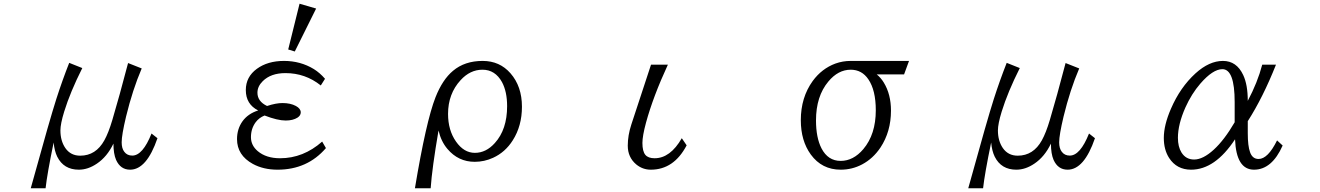

<svg xmlns="http://www.w3.org/2000/svg" viewBox="-20 -885 7040 1024"><path d="M144 119.1 154.8 80.6Q244.6 -245.1 280.3 -356.9Q312.5 -457 349.1 -549.8L418.9 -522Q354.5 -394 322.3 -289.6Q302.2 -224.1 302.2 -189.5Q302.2 -133.8 328.6 -95.2Q356.9 -54.7 407.7 -54.7Q491.2 -54.7 536.6 -136.7Q558.6 -176.3 579.1 -245.1Q616.2 -369.6 663.1 -548.8L735.8 -520Q687 -406.2 652.3 -263.2Q628.9 -165 628.9 -126Q628.9 -93.3 643.1 -75.2Q658.2 -55.2 685.5 -55.2Q741.2 -55.2 788.1 -172.9L819.8 -147.9Q762.2 20 673.8 20Q622.6 20 599.1 -32.2Q585 -64.9 585 -119.1Q551.3 -48.8 496.6 -12.2Q449.2 20 400.4 20Q319.8 20 285.2 -49.3Q270.5 -79.1 266.1 -125Q231.9 40 223.1 119.1Z M1517.1 -621.1 1577.6 -865.2 1666 -839.4 1552.2 -610.4ZM1698.2 -129.9 1718.3 -95.2Q1619.1 20 1460.4 20Q1385.3 20 1328.6 -10.7Q1244.1 -57.1 1244.1 -143.1Q1244.1 -197.3 1273.4 -238.3Q1302.7 -278.8 1356.9 -295.9Q1291 -329.1 1291 -404.8Q1291 -475.1 1350.1 -518.1Q1407.7 -560.1 1494.6 -560.1Q1582.5 -560.1 1653.8 -516.6Q1686 -496.6 1713.4 -464.8L1690.9 -429.2Q1608.4 -495.1 1502.4 -495.1Q1424.3 -495.1 1381.3 -452.1Q1353 -424.3 1353 -390.6Q1353 -344.2 1404.3 -319.8Q1452.1 -335.4 1486.3 -335.4Q1529.3 -335.4 1558.1 -319.8Q1584 -305.7 1584 -285.6Q1584 -269 1566.9 -257.8Q1542.5 -242.2 1503.9 -242.2Q1460 -242.2 1391.1 -269Q1361.8 -257.3 1343.8 -233.4Q1318.4 -199.2 1318.4 -153.3Q1318.4 -109.4 1355 -78.6Q1399.9 -41 1473.6 -41Q1597.7 -41 1698.2 -129.9Z M2192.9 119.1Q2252.4 -238.3 2302.7 -366.2Q2339.8 -460.4 2396 -507.3Q2458.5 -560.1 2554.2 -560.1Q2645 -560.1 2702.6 -494.1Q2763.7 -424.3 2763.7 -315.9Q2763.7 -213.4 2714.8 -136.7Q2674.8 -73.2 2609.9 -43.5Q2563 -22 2511.7 -22Q2424.3 -22 2366.2 -90.8Q2332.5 -130.4 2318.8 -189Q2284.2 12.2 2276.9 119.1ZM2553.2 -513.2Q2487.3 -513.2 2436.5 -457.5Q2369.6 -384.8 2369.6 -277.3Q2369.6 -190.4 2412.1 -129.9Q2454.1 -69.8 2512.7 -69.8Q2572.3 -69.8 2619.1 -122.1Q2684.6 -194.3 2684.6 -318.8Q2684.6 -396.5 2657.2 -447.3Q2620.6 -513.2 2553.2 -513.2Z M3452.1 -540H3542Q3463.4 -370.1 3425.3 -230.5Q3406.2 -159.7 3406.2 -122.6Q3406.2 -78.1 3421.9 -59.1Q3437 -41 3471.2 -41Q3554.7 -41 3616.2 -147.9L3642.1 -109.9Q3574.2 20 3450.7 20Q3407.2 20 3373 -8.3Q3328.1 -46.4 3328.1 -107.9Q3328.1 -163.1 3347.2 -221.2Z M4801.8 -488.3H4655.8Q4678.2 -470.2 4693.8 -444.3Q4731.9 -381.8 4731.9 -294.9Q4731.9 -183.1 4675.8 -98.1Q4636.2 -39.1 4578.1 -8.3Q4524.9 20 4463.9 20Q4363.3 20 4304.2 -61Q4251 -134.3 4251 -244.1Q4251 -365.2 4314.5 -453.1Q4362.8 -519 4435.1 -545.9Q4474.6 -560.1 4517.1 -560.1H4828.1ZM4517.1 -513.2Q4450.2 -513.2 4397.9 -450.2Q4332 -371.6 4332 -242.7Q4332 -150.9 4361.3 -93.8Q4396 -26.9 4463.4 -26.9Q4531.2 -26.9 4584.5 -89.8Q4650.9 -168.5 4650.9 -296.9Q4650.9 -403.8 4611.3 -461.9Q4576.7 -513.2 4517.1 -513.2Z M5144 119.1 5154.8 80.6Q5244.6 -245.1 5280.3 -356.9Q5312.5 -457 5349.1 -549.8L5418.9 -522Q5354.5 -394 5322.3 -289.6Q5302.2 -224.1 5302.2 -189.5Q5302.2 -133.8 5328.6 -95.2Q5356.9 -54.7 5407.7 -54.7Q5491.2 -54.7 5536.6 -136.7Q5558.6 -176.3 5579.1 -245.1Q5616.2 -369.6 5663.1 -548.8L5735.8 -520Q5687 -406.2 5652.3 -263.2Q5628.9 -165 5628.9 -126Q5628.9 -93.3 5643.1 -75.2Q5658.2 -55.2 5685.5 -55.2Q5741.2 -55.2 5788.1 -172.9L5819.8 -147.9Q5762.2 20 5673.8 20Q5622.6 20 5599.1 -32.2Q5585 -64.9 5585 -119.1Q5551.3 -48.8 5496.6 -12.2Q5449.2 20 5400.4 20Q5319.8 20 5285.2 -49.3Q5270.5 -79.1 5266.1 -125Q5231.9 40 5223.1 119.1Z M6820.8 -108.9Q6763.7 20 6668 20Q6573.2 20 6566.9 -142.1Q6460.4 20 6332.5 20Q6255.9 20 6215.3 -42.5Q6187 -86.4 6187 -149.4Q6187 -217.8 6225.1 -305.2Q6274.4 -419.4 6356 -493.7Q6429.2 -560.1 6502.4 -560.1Q6575.2 -560.1 6610.4 -484.9Q6634.8 -433.1 6634.8 -347.2Q6687 -445.3 6711.9 -540H6785.2Q6715.8 -365.2 6634.8 -238.8V-174.8Q6634.8 -106 6647 -73.2Q6659.7 -37.1 6692.4 -37.1Q6742.2 -37.1 6791 -136.2ZM6564.9 -232.9V-340.8Q6564.9 -516.1 6499.5 -516.1Q6448.7 -516.1 6381.8 -439Q6335 -384.8 6302.2 -312Q6262.2 -222.2 6262.2 -149.9Q6262.2 -102.5 6281.2 -71.8Q6304.7 -34.2 6348.6 -34.2Q6396 -34.2 6453.6 -86.9Q6509.3 -137.7 6564.9 -232.9Z"/></svg>

Font: BIZ UDPMincho
Style: Regular
Weight: 400
Designer: TypeBank Co., Ltd.
Foundry: Morisawa Inc.
Version: Version 1.06